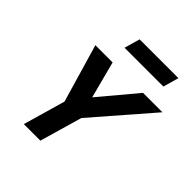

<svg xmlns="http://www.w3.org/2000/svg" viewBox="-232 -1028 1182 1182"><g transform="rotate(45 359.5 -436.5)"><path d="M550 -655H719L391 -277L311 0H167L246 -275L135 -655H285L348 -414ZM611 -771H273L302 -873H640Z"/></g></svg>

Font: Intel One Mono
Style: Bold Italic
Weight: 700
Italic angle: -16°
Monospace: yes
Designer: Fred Shallcrass
Foundry: Frere-Jones Type LLC
Version: Version 1.400;hotconv 1.1.0;makeotfexe 2.6.0;FJTRelease1.4